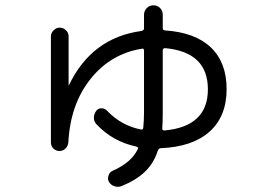

<svg xmlns="http://www.w3.org/2000/svg" viewBox="-20 -655 1040 731"><path d="M608.4 -471.7Q600.6 -471.7 599.6 -463.9V-228.5Q599.6 -184.6 597.7 -166Q597.7 -158.2 605.5 -158.2Q771.5 -172.9 771.5 -314.9Q771.5 -457 608.4 -471.7ZM207 -80.1Q193.4 -80.1 183.6 -89.4Q173.8 -98.6 173.8 -112.3V-516.6Q173.8 -529.3 184.1 -539.6Q194.3 -549.8 207 -549.8Q220.7 -549.8 231 -540Q241.2 -530.3 241.2 -516.6V-330.1V-329.1L242.2 -330.1Q329.1 -511.7 518.6 -537.1Q527.3 -539.1 528.3 -545.9V-598.6Q528.3 -613.3 538.6 -624Q548.8 -634.8 564 -634.8Q579.1 -634.8 589.4 -624.5Q599.6 -614.3 599.6 -598.6V-547.9Q599.6 -539.1 609.4 -539.1Q723.6 -531.2 783.2 -474.1Q842.8 -417 842.8 -315.4Q842.8 -211.9 777.8 -153.8Q712.9 -95.7 591.8 -90.8Q585 -90.8 581.1 -82Q565.4 -33.2 531.7 -1Q498 31.2 442.4 53.7Q429.7 58.6 416 54.2Q402.3 49.8 394.5 37.1Q388.7 26.4 393.1 13.2Q397.5 0 409.2 -4.9Q480.5 -36.1 504.9 -87.9Q507.8 -94.7 500 -96.7Q408.2 -116.2 346.7 -182.6Q336.9 -193.4 337.4 -207.5Q337.9 -221.7 346.7 -233.4Q354.5 -243.2 367.2 -242.7Q379.9 -242.2 387.7 -233.4Q440.4 -177.7 515.6 -162.1Q524.4 -160.2 525.4 -168Q528.3 -195.3 528.3 -228.5V-462.9Q528.3 -465.8 526.4 -468.3Q524.4 -470.7 521.5 -469.7Q402.3 -451.2 325.2 -355Q248 -258.8 240.2 -113.3Q239.3 -99.6 229.5 -89.8Q219.7 -80.1 207 -80.1Z"/></svg>

Font: Rounded Mgen+ 1mn regular
Style: Regular
Weight: 400
Designer: [Source Han Sans]
Ryoko NISHIZUKA  (kana & ideographs); Paul D. Hunt (Latin, Greek & Cyrillic); Wenlong ZHANG  (bopomofo
Version: Version 1.059.20150602